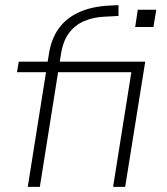

<svg xmlns="http://www.w3.org/2000/svg" viewBox="-20 -727 648 747"><path d="M88 0 159 -446H46L53 -487H177L163 -472L170 -515Q179 -575 208 -615.5Q237 -656 285.5 -678.5Q334 -701 400 -705L441 -707V-665L386 -662Q342 -660 306.5 -644.5Q271 -629 248 -598Q225 -567 217 -515L211 -477L203 -487H545L467 0H420L491 -446H206L135 0ZM506 -622 516 -689H588L577 -622Z"/></svg>

Font: Nunito Sans 10pt SemiExpanded ExtraLight
Style: Italic
Weight: 250
Width: 6
Italic angle: -9°
Designer: Vernon Adams
Foundry: Vernon Adams
Version: Version 3.101;gftools[0.9.27]